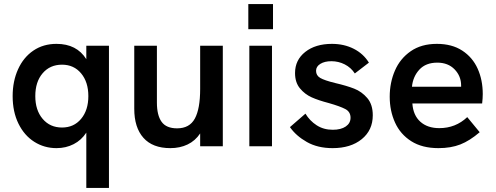

<svg xmlns="http://www.w3.org/2000/svg" viewBox="-20 -717 2429 941"><path d="M403 -67Q379 -30 341 -10.5Q303 9 257 9Q197 9 148 -22Q99 -53 70.5 -111Q42 -169 42 -246Q42 -319 68.5 -377.5Q95 -436 143.5 -469Q192 -502 257 -502Q356 -502 403 -427V-493H514V204H403ZM413 -246Q413 -315 377.5 -357.5Q342 -400 284 -400Q225 -400 189 -358Q153 -316 153 -246Q153 -177 189 -134.5Q225 -92 284 -92Q342 -92 377.5 -134.5Q413 -177 413 -246Z M638 -184V-493H749V-214Q749 -152 772 -120Q795 -88 848 -88Q909 -88 935 -136Q961 -184 961 -281V-493H1072V0H961V-63Q937 -27 899.5 -9Q862 9 815 9Q728 9 683 -41.5Q638 -92 638 -184Z M1202 -493H1313V0H1202ZM1197 -697H1318V-574H1197Z M1401 -94 1477 -160Q1498 -125 1532 -103Q1566 -81 1611 -81Q1651 -81 1674.5 -97Q1698 -113 1698 -140Q1698 -169 1672.5 -182.5Q1647 -196 1591 -212Q1541 -225 1507.5 -240Q1474 -255 1450 -284Q1426 -313 1426 -359Q1426 -423 1476 -462.5Q1526 -502 1607 -502Q1666 -502 1713.5 -478Q1761 -454 1788 -410L1719 -357Q1700 -386 1669.5 -401.5Q1639 -417 1604 -417Q1571 -417 1550 -404Q1529 -391 1529 -370Q1529 -347 1549.5 -335Q1570 -323 1623 -310Q1679 -297 1716 -282.5Q1753 -268 1780 -236.5Q1807 -205 1807 -152Q1807 -79 1753 -35Q1699 9 1610 9Q1537 9 1484 -21Q1431 -51 1401 -94Z M1890 -243Q1890 -312 1915.5 -371Q1941 -430 1993 -466Q2045 -502 2121 -502Q2195 -502 2245.5 -469Q2296 -436 2321 -380.5Q2346 -325 2346 -256Q2346 -236 2343 -210H2001Q2005 -152 2040 -120.5Q2075 -89 2133 -89Q2213 -89 2270 -143L2331 -69Q2282 -27 2236 -9Q2190 9 2129 9Q2049 9 1995.5 -25Q1942 -59 1916 -116.5Q1890 -174 1890 -243ZM2240 -292V-298Q2240 -344 2208 -377Q2176 -410 2123 -410Q2067 -410 2035.5 -376Q2004 -342 1999 -292Z"/></svg>

Font: Hanken Grotesk SemiBold
Style: Regular
Weight: 600
Designer: Alfredo Marco Pradil
Foundry: Hanken Design Co.
Version: Version 3.014